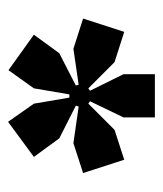

<svg xmlns="http://www.w3.org/2000/svg" viewBox="16 -746 404 476"><g transform="rotate(90 218.0 -508.0)"><path d="M59 -614 134 -590 199 -525 205 -529 164 -612V-690H271V-612L231 -529L237 -525L302 -590L376 -614L409 -512L335 -488L244 -501L242 -494L323 -453L369 -390L282 -326L237 -390L222 -478H214L199 -390L154 -327L66 -390L112 -453L192 -494L190 -501L101 -488L26 -512Z"/></g></svg>

Font: Mozilla Headline BETA
Style: Bold
Weight: 700
Designer: Studio DRAMA
Foundry: Studio DRAMA
Version: Version 0.100